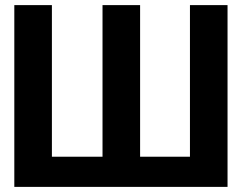

<svg xmlns="http://www.w3.org/2000/svg" viewBox="-20 -731 949 751"><path d="M36 0H870V-711H723V-118H528V-711H381V-118H183V-711H36Z"/></svg>

Font: Asimov Pro
Style: Bd
Weight: 700
Designer: Google
Version: Version 2.000980; 2014